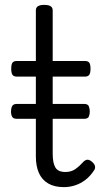

<svg xmlns="http://www.w3.org/2000/svg" viewBox="-20 -750 428 787"><path d="M242 17Q203 17 177.5 2Q152 -13 139.5 -41Q127 -69 127 -109V-436H49Q36 -436 31 -443.5Q26 -451 26 -468Q26 -486 31 -493Q36 -500 49 -500H127V-708Q127 -719 135.5 -724.5Q144 -730 161 -730Q179 -730 187.5 -724.5Q196 -719 196 -708V-500H328Q341 -500 346 -493Q351 -486 351 -468Q351 -451 346 -443.5Q341 -436 328 -436H196V-120Q196 -82 207 -63.5Q218 -45 248 -45Q272 -45 289 -57Q306 -69 323 -88Q333 -97 342 -95Q351 -93 359 -85Q368 -77 369.5 -68Q371 -59 365 -51Q350 -28 330.5 -13Q311 2 288.5 9.5Q266 17 242 17ZM49 -263Q34 -263 29.5 -272Q25 -281 25 -292Q25 -305 29.5 -314.5Q34 -324 49 -324H325Q340 -324 344 -314.5Q348 -305 348 -292Q348 -281 344 -272Q340 -263 325 -263Z"/></svg>

Font: Playwrite US Modern Light
Style: Regular
Weight: 300
Designer: Veronika Burian, José Scaglione
Foundry: TypeTogether
Version: Version 1.003